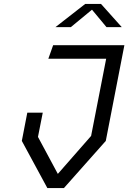

<svg xmlns="http://www.w3.org/2000/svg" viewBox="-20 -961 660 981"><path d="M222 0H306.5L520.5 -241L615.5 -730H251.5L227 -661H522.5L445.5 -266.5L275.5 -72.5L174 -261.5L198.5 -385.5H119.5L91.5 -241ZM263.5 -822.5H342L450 -911.5L524 -822.5H602L496 -941H415.5Z"/></svg>

Font: Monaspace Krypton Light
Style: Italic
Weight: 300
Italic angle: -11°
Designer: Riley Cran & the Lettermatic Team
Foundry: Lettermatic
Version: Version 1.101 (Monaspace Krypton)